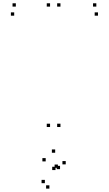

<svg xmlns="http://www.w3.org/2000/svg" viewBox="-20 -760 660 1164"><path d="M346.5 -720V-740H326.5V-720ZM283.5 -720V-740H263.5V-720ZM283.5 10V-10H263.5V10ZM346.5 10V-10H326.5V10ZM574 -665V-685H554V-665ZM564 -720V-740H544V-720ZM76 -720V-740H56V-720ZM66 -665V-685H46V-665ZM344 265.5V245.5H324V265.5ZM331 257.5V237.5H311V257.5ZM252 350.5V330.5H232V350.5ZM279.5 383.5V363.5H259.5V383.5ZM378.5 236.5V216.5H358.5V236.5ZM314.5 166V146H294.5V166ZM257 218.5V198.5H237V218.5ZM316.5 271V251H296.5V271Z"/></svg>

Font: Monaspace Argon Dots Var
Style: Regular
Weight: 400
Designer: Riley Cran and the Lettermatic Team
Version: Version 1.100 (Monaspace Argon Dots)